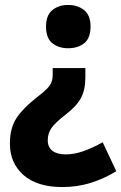

<svg xmlns="http://www.w3.org/2000/svg" viewBox="-20 -575 491 776"><path d="M325 -261Q325 -213 307.5 -179.5Q290 -146 244 -111Q203 -79 188 -57.5Q173 -36 173 -8Q173 20 192 34.5Q211 49 245 49Q280 49 317 36Q354 23 395 0L450 117Q401 147 347 164Q293 181 232 181Q130 181 75 132.5Q20 84 20 5Q20 -57 46.5 -97.5Q73 -138 127 -180Q155 -201 169 -215.5Q183 -230 188 -243Q193 -256 193 -274V-300H325ZM346 -468Q346 -421 320.5 -400.5Q295 -380 255 -380Q217 -380 191.5 -400.5Q166 -421 166 -468Q166 -513 191.5 -534Q217 -555 255 -555Q294 -555 320 -534Q346 -513 346 -468Z"/></svg>

Font: Noto Sans Devanagari SemiCondensed ExtraBold
Style: Regular
Weight: 800
Width: 4
Designer: Jelle Bosma - Monotype Design Team
Foundry: Monotype Imaging Inc.
Version: Version 2.004; ttfautohint (v1.8.4.7-5d5b)